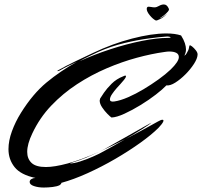

<svg xmlns="http://www.w3.org/2000/svg" viewBox="-20 -812 906 861"><path d="M176 29Q152 29 132.5 22.5Q113 16 113 4Q113 -4 121 -9Q129 -14 139 -14Q73 -28 45.5 -62.5Q18 -97 18 -143Q18 -181 33.5 -223.5Q49 -266 74 -306Q127 -391 188.5 -442Q250 -493 325 -535Q306 -526 286.5 -516.5Q267 -507 250 -497Q243 -493 238.5 -493Q234 -493 241 -497Q274 -516 319 -537.5Q364 -559 398 -575Q484 -616 572 -639Q660 -662 726 -662Q765 -662 792 -653Q804 -634 809 -618.5Q814 -603 814 -591Q814 -581 811.5 -574Q809 -567 807 -562Q812 -565 816.5 -572Q821 -579 824 -586Q827 -593 827.5 -598Q828 -603 830 -608Q832 -611 841 -604Q850 -597 858.5 -586Q867 -575 866 -566Q865 -549 849.5 -525Q834 -501 811.5 -478.5Q789 -456 766 -441.5Q743 -427 726 -429Q710 -412 679 -388Q648 -364 610.5 -341Q573 -318 538 -302Q503 -286 480 -285Q475 -288 462 -301Q449 -314 438 -330.5Q427 -347 427 -361Q427 -364 429 -370Q433 -377 446 -396Q459 -415 480.5 -436.5Q502 -458 533 -470Q539 -473 542 -473Q547 -473 543.5 -465Q540 -457 519 -434Q515 -430 503.5 -417Q492 -404 482.5 -390Q473 -376 473 -366Q473 -354 493 -357Q520 -361 554.5 -376Q589 -391 624 -412Q659 -433 691 -456Q723 -479 745 -500Q782 -536 782 -556Q782 -569 770.5 -575Q759 -581 739 -581Q735 -581 729.5 -580.5Q724 -580 718 -579Q660 -571 593.5 -553Q527 -535 458 -505.5Q389 -476 325.5 -434.5Q262 -393 210 -338.5Q158 -284 125 -214Q102 -166 102 -131Q102 -100 121.5 -81.5Q141 -63 186 -63Q224 -63 283.5 -79Q343 -95 426 -132Q407 -123 392 -116.5Q377 -110 366 -105Q357 -101 338.5 -94.5Q320 -88 306 -83.5Q292 -79 294 -79Q311 -79 339.5 -88Q368 -97 397.5 -110Q427 -123 444 -133Q467 -145 492 -159.5Q517 -174 542 -188Q511 -172 481.5 -158Q452 -144 426 -132L448 -143Q455 -147 475.5 -158.5Q496 -170 523 -185.5Q550 -201 578 -216.5Q606 -232 627.5 -244.5Q649 -257 659 -262Q651 -254 617.5 -233Q584 -212 542 -188Q608 -222 688 -267Q702 -275 708 -275Q716 -275 711.5 -265.5Q707 -256 691 -239Q660 -208 609 -171.5Q558 -135 497 -99.5Q436 -64 373 -35.5Q310 -7 255 8V9Q255 13 248 18Q237 24 216 26.5Q195 29 176 29ZM336 -537Q401 -567 474.5 -591Q548 -615 616 -628.5Q684 -642 731 -642Q745 -642 745 -644Q745 -646 738.5 -647.5Q732 -649 725 -648Q696 -646 646.5 -639.5Q597 -633 538 -619Q479 -605 420 -579Q401 -570 378 -559Q355 -548 336 -537ZM679 -720Q666 -726 652 -743Q638 -760 638 -772Q638 -782 647 -782Q652 -782 659 -780.5Q666 -779 673 -779Q682 -779 693 -785.5Q704 -792 715 -792Q729 -792 737 -773Q740 -768 732 -759Q724 -750 713.5 -742Q703 -734 696 -730Q701 -730 712 -737.5Q723 -745 730 -752Q717 -736 700 -727.5Q683 -719 679 -720Z"/></svg>

Font: Smooch
Style: Regular
Weight: 400
Designer: Robert E. Leuschke
Foundry: Robert E. Leuschke
Version: Version 1.010; ttfautohint (v1.8.3)